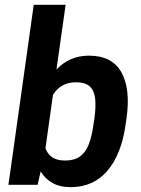

<svg xmlns="http://www.w3.org/2000/svg" viewBox="-20 -770 589 800"><path d="M350.6 -538.1Q446.8 -538.1 485.6 -469.2Q524.4 -400.4 507.3 -277.8L503.4 -251.5Q486.3 -127.9 428 -59.1Q369.6 9.8 274.4 9.8Q229.5 9.8 198.7 -7.6Q168 -24.9 149.4 -55.7L136.7 0H15.1L120.6 -750H253.4L215.3 -480.5Q241.7 -508.3 275.4 -523.2Q309.1 -538.1 350.6 -538.1ZM369.6 -251.5 373.5 -277.8Q379.9 -324.2 376.7 -357.7Q373.5 -391.1 354.7 -409.2Q335.9 -427.2 296.4 -427.2Q263.7 -427.2 240 -413.6Q216.3 -399.9 200.7 -375L169.4 -151.9Q178.2 -127.9 198 -114.5Q217.8 -101.1 251 -101.1Q290 -101.1 313.5 -118.2Q336.9 -135.3 349.9 -168.7Q362.8 -202.1 369.6 -251.5Z"/></svg>

Font: Robert Sans ExtraBold
Style: Italic
Weight: 800
Italic angle: -8°
Designer: Christian Robertson (extended by Adam Twardoch)
Foundry: Google
Version: Version 12.135;April 2, 2019;FontCreator 11.5.0.2425 64-bit;